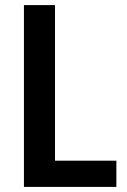

<svg xmlns="http://www.w3.org/2000/svg" viewBox="-20 -734 499 754"><path d="M74 0V-714H196V-103H437V0Z"/></svg>

Font: Noto Sans Hebrew Condensed SemiBold
Style: Regular
Weight: 600
Width: 3
Designer: Ben Nathan
Foundry: Google LLC
Version: Version 3.001; ttfautohint (v1.8.4.7-5d5b)